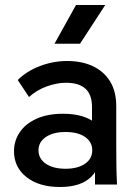

<svg xmlns="http://www.w3.org/2000/svg" viewBox="-20 -738 551 768"><path d="M360 0V-173L348 -207V-310Q348 -360 321.5 -383.5Q295 -407 244 -407Q208 -407 167.5 -392.5Q127 -378 96 -350L51 -418Q86 -453 139 -473.5Q192 -494 249 -494Q307 -494 351 -473.5Q395 -453 420 -413Q445 -373 445 -313V-157Q445 -118 445.5 -79Q446 -40 448 0ZM220 10Q136 10 86 -29.5Q36 -69 36 -133Q36 -175 59 -209Q82 -243 126 -263Q170 -283 232 -283Q317 -283 362.5 -245Q408 -207 408 -144H385Q385 -70 344 -30Q303 10 220 10ZM242 -63Q291 -63 320 -83Q349 -103 349 -137Q349 -170 320.5 -190Q292 -210 242 -210Q193 -210 163.5 -190Q134 -170 134 -137Q134 -103 163.5 -83Q193 -63 242 -63ZM198 -563 284 -718H401L300 -563Z"/></svg>

Font: SUSE Thin Medium
Style: Regular
Weight: 500
Version: Version 1.000